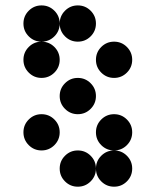

<svg xmlns="http://www.w3.org/2000/svg" viewBox="-20 -704 587 724"><path d="M341.8 -615.2Q341.8 -586.9 321.8 -566.9Q301.8 -546.9 273.4 -546.9Q245.1 -546.9 225.1 -566.9Q205.1 -586.9 205.1 -615.2Q205.1 -643.6 225.1 -663.6Q245.1 -683.6 273.4 -683.6Q301.8 -683.6 321.8 -663.6Q341.8 -643.6 341.8 -615.2ZM205.1 -478.5Q205.1 -450.2 185.1 -430.2Q165 -410.2 136.7 -410.2Q108.4 -410.2 88.4 -430.2Q68.4 -450.2 68.4 -478.5Q68.4 -506.8 88.4 -526.9Q108.4 -546.9 136.7 -546.9Q165 -546.9 185.1 -526.9Q205.1 -506.8 205.1 -478.5ZM478.5 -478.5Q478.5 -450.2 458.5 -430.2Q438.5 -410.2 410.2 -410.2Q381.8 -410.2 361.8 -430.2Q341.8 -450.2 341.8 -478.5Q341.8 -506.8 361.8 -526.9Q381.8 -546.9 410.2 -546.9Q438.5 -546.9 458.5 -526.9Q478.5 -506.8 478.5 -478.5ZM341.8 -341.8Q341.8 -313.5 321.8 -293.5Q301.8 -273.4 273.4 -273.4Q245.1 -273.4 225.1 -293.5Q205.1 -313.5 205.1 -341.8Q205.1 -370.1 225.1 -390.1Q245.1 -410.2 273.4 -410.2Q301.8 -410.2 321.8 -390.1Q341.8 -370.1 341.8 -341.8ZM205.1 -205.1Q205.1 -176.8 185.1 -156.7Q165 -136.7 136.7 -136.7Q108.4 -136.7 88.4 -156.7Q68.4 -176.8 68.4 -205.1Q68.4 -233.4 88.4 -253.4Q108.4 -273.4 136.7 -273.4Q165 -273.4 185.1 -253.4Q205.1 -233.4 205.1 -205.1ZM478.5 -205.1Q478.5 -176.8 458.5 -156.7Q438.5 -136.7 410.2 -136.7Q381.8 -136.7 361.8 -156.7Q341.8 -176.8 341.8 -205.1Q341.8 -233.4 361.8 -253.4Q381.8 -273.4 410.2 -273.4Q438.5 -273.4 458.5 -253.4Q478.5 -233.4 478.5 -205.1ZM341.8 -68.4Q341.8 -40 321.8 -20Q301.8 0 273.4 0Q245.1 0 225.1 -20Q205.1 -40 205.1 -68.4Q205.1 -96.7 225.1 -116.7Q245.1 -136.7 273.4 -136.7Q301.8 -136.7 321.8 -116.7Q341.8 -96.7 341.8 -68.4ZM478.5 -68.4Q478.5 -40 458.5 -20Q438.5 0 410.2 0Q381.8 0 361.8 -20Q341.8 -40 341.8 -68.4Q341.8 -96.7 361.8 -116.7Q381.8 -136.7 410.2 -136.7Q438.5 -136.7 458.5 -116.7Q478.5 -96.7 478.5 -68.4ZM205.1 -615.2Q205.1 -586.9 185.1 -566.9Q165 -546.9 136.7 -546.9Q108.4 -546.9 88.4 -566.9Q68.4 -586.9 68.4 -615.2Q68.4 -643.6 88.4 -663.6Q108.4 -683.6 136.7 -683.6Q165 -683.6 185.1 -663.6Q205.1 -643.6 205.1 -615.2Z"/></svg>

Font: DatDot
Style: Bold
Weight: 700
Designer: GGBot
Version: 1.00